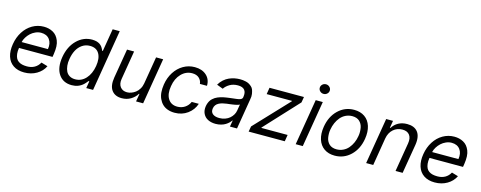

<svg xmlns="http://www.w3.org/2000/svg" viewBox="-31 -1467 5503 2195"><g transform="rotate(15 2721.0 -369.0)"><path d="M258.5 11.4Q180.8 11.4 128.9 -23.6Q77.1 -58.6 57.2 -121.8Q37.3 -185 51.1 -268.5Q64.6 -351.6 105.8 -416.2Q147 -480.8 209 -516.7Q271 -552.6 343.8 -552.6Q373.2 -552.6 399.7 -546.5Q426.1 -540.5 451 -527Q475.9 -513.5 493.8 -492.4Q511.7 -471.2 524.3 -440.9Q536.9 -410.5 538.7 -370.6Q540.5 -330.6 532.7 -279.8L527 -244.3H130.3Q123.6 -204.5 127.1 -174.4Q130.7 -144.2 141 -123.2Q151.3 -102.3 170.5 -89Q189.6 -75.6 214.3 -69.8Q239 -63.9 271.3 -63.9Q322.1 -63.9 360.4 -85.4Q398.8 -106.9 421.9 -149.1L498.6 -126.4Q468.4 -63.6 404.5 -26.1Q340.6 11.4 258.5 11.4ZM142 -316.8H453.1Q465.2 -387.1 431.8 -432.2Q398.4 -477.3 331 -477.3Q297.9 -477.3 265.4 -463.1Q233 -448.9 208.3 -426Q183.6 -403.1 166 -374.5Q148.4 -345.9 142 -316.8Z M821 11.4Q717.7 11.4 666.2 -65.5Q614.7 -142.4 635.7 -271.3Q657 -399.1 734.2 -475.9Q811.4 -552.6 915.5 -552.6Q931.1 -552.6 945.1 -550.4Q959.2 -548.3 969.8 -545.6Q980.5 -543 990.6 -537.5Q1000.7 -532 1007.5 -528.1Q1014.2 -524.1 1021.5 -516.2Q1028.8 -508.2 1032.3 -504.3Q1035.9 -500.4 1041 -491.3Q1046.2 -482.2 1047.6 -479.6Q1049 -476.9 1053.1 -468Q1057.2 -459.2 1057.5 -458.8H1064.6L1109.4 -727.3H1193.2L1072.4 0H991.5L1005.7 -83.8H995.7Q971.6 -52.9 955.6 -38.7Q900.2 11.4 821 11.4ZM841.6 -63.9Q916.2 -63.9 968 -121.1Q1019.9 -178.3 1035.5 -272.7Q1051.1 -366.1 1018.3 -421.7Q985.4 -477.3 909.8 -477.3Q858.3 -477.3 818 -449.8Q777.7 -422.2 753.7 -377Q729.8 -331.7 720.2 -272.7Q712 -229 716.3 -190.9Q720.5 -152.7 734.2 -124.6Q747.9 -96.6 775.6 -80.3Q803.3 -63.9 841.6 -63.9Z M1617.9 -223 1671.9 -545.5H1755.7L1664.8 0H1581L1596.6 -92.3H1590.9Q1563.6 -47.9 1517.2 -20.4Q1470.9 7.1 1411.9 7.1Q1332 7.1 1292.8 -45.5Q1253.6 -98 1269.9 -198.9L1328.1 -545.5H1411.9L1355.1 -204.5Q1345.5 -145.6 1373 -109.7Q1400.6 -73.9 1453.1 -73.9Q1477.6 -73.9 1503.2 -83.1Q1528.8 -92.3 1552.4 -109.9Q1576 -127.5 1593.9 -157Q1611.9 -186.4 1617.9 -223Z M2038.4 11.4Q1992.9 11.4 1955.8 -2.1Q1918.7 -15.6 1893.5 -40.5Q1868.3 -65.3 1852.5 -100.3Q1836.6 -135.3 1833.6 -177.9Q1830.6 -220.5 1838.1 -269.9Q1851.2 -352.3 1892.2 -416.5Q1933.2 -480.8 1995.4 -516.7Q2057.5 -552.6 2130.7 -552.6Q2216.6 -552.6 2268.3 -505.7Q2320 -458.8 2318.2 -382.1H2234.4Q2230.5 -422.6 2201 -449.9Q2171.5 -477.3 2119.3 -477.3Q2045.5 -477.3 1990.9 -421.2Q1936.4 -365.1 1921.9 -272.7Q1905.5 -177.9 1940.9 -120.9Q1976.2 -63.9 2051.1 -63.9Q2100.1 -63.9 2139 -89.1Q2177.9 -114.3 2197.4 -159.1H2281.2Q2256.7 -84.2 2191.4 -36.4Q2126.1 11.4 2038.4 11.4Z M2524.5 12.8Q2472.3 12.8 2433.6 -6.6Q2394.9 -25.9 2376.1 -64.5Q2357.2 -103 2365.4 -154.8Q2369 -175.1 2375.9 -192.8Q2382.8 -210.6 2391.9 -224.1Q2400.9 -237.6 2413.7 -249.1Q2426.5 -260.7 2439.3 -269Q2452.1 -277.3 2468.9 -284.3Q2485.8 -291.2 2500.7 -295.8Q2515.6 -300.4 2534.8 -304.3Q2554 -308.2 2569.2 -310.5Q2584.5 -312.9 2604 -315.3Q2617.9 -317.1 2635.3 -319.1Q2652.7 -321 2662.8 -322.3Q2672.9 -323.5 2685.7 -325.1Q2698.5 -326.7 2705.6 -328.3Q2712.7 -329.9 2721.1 -332.2Q2729.4 -334.5 2734 -337.4Q2738.6 -340.2 2743.1 -344.3Q2747.5 -348.4 2749.8 -353.3Q2752.1 -358.3 2753.2 -365.1V-367.9Q2762.1 -421.2 2739 -449.9Q2715.9 -478.7 2659.4 -478.7Q2604.4 -478.7 2563.4 -454.5Q2522.4 -430.4 2500.4 -396.3L2426.5 -424.7Q2447.4 -460.6 2476.6 -486.5Q2505.7 -512.4 2538 -526.3Q2570.3 -540.1 2601.9 -546.3Q2633.5 -552.6 2666.5 -552.6Q2683.6 -552.6 2699.2 -551Q2714.8 -549.4 2735.4 -544.6Q2756 -539.8 2771.3 -531.1Q2786.6 -522.4 2802.9 -508.2Q2819.2 -494 2826.7 -473.5Q2834.2 -453.1 2838.8 -424.7Q2843.4 -396.3 2835.6 -359.4L2775.9 0H2692.1L2704.9 -73.9H2700.6Q2691.1 -59.3 2676.3 -45.1Q2661.6 -30.9 2640.1 -17.4Q2618.6 -3.9 2588.4 4.4Q2558.2 12.8 2524.5 12.8ZM2548.7 -62.5Q2584.5 -62.5 2616.3 -73.9Q2648.1 -85.2 2670.1 -104.4Q2692.1 -123.6 2706.3 -147.5Q2720.5 -171.5 2724.8 -197.4L2737.6 -274.1Q2734.7 -271.3 2729.4 -268.6Q2724.1 -266 2715.7 -263.7Q2707.4 -261.4 2699.4 -259.4Q2691.4 -257.5 2679.7 -255.5Q2668 -253.6 2659.8 -252.1Q2651.6 -250.7 2638.7 -249.1Q2625.7 -247.5 2619.9 -246.6Q2614 -245.7 2602.1 -244.5Q2590.2 -243.3 2588.4 -242.9Q2560.7 -239.3 2539.4 -233.7Q2518.1 -228 2498 -217.7Q2478 -207.4 2465.4 -190.5Q2452.8 -173.7 2449.2 -150.6Q2442.1 -108 2469.5 -85.2Q2496.8 -62.5 2548.7 -62.5Z M2913.7 0 2925.1 -63.9 3300.1 -461.6 3301.5 -467.3H3001.8L3014.6 -545.5H3422.2L3410.9 -478.7L3044.4 -83.8L3043 -78.1H3354L3341.3 0Z M3470.5 0 3561.4 -545.5H3645.2L3554.3 0ZM3671 -654.5Q3653.4 -637.8 3628.9 -637.8Q3604.4 -637.8 3586.8 -654.5Q3569.2 -671.2 3569.2 -694.6Q3569.2 -718 3586.8 -734.7Q3604.4 -751.4 3628.9 -751.4Q3653.4 -751.4 3671 -734.7Q3688.6 -718 3688.6 -694.6Q3688.6 -671.2 3671 -654.5Z M3933.6 11.4Q3859 11.4 3807.9 -24.3Q3756.7 -60 3736 -125.2Q3715.2 -190.3 3729 -275.6Q3749.3 -400.9 3828.1 -476.7Q3907 -552.6 4016 -552.6Q4090.6 -552.6 4141.9 -516.9Q4193.2 -481.2 4213.8 -415.5Q4234.4 -349.8 4220.5 -264.2Q4200.3 -139.9 4121.4 -64.3Q4042.6 11.4 3933.6 11.4ZM3935 -63.9Q3976.9 -63.9 4012.8 -81Q4048.7 -98 4073.9 -127.7Q4099.1 -157.3 4115.9 -195Q4132.8 -232.6 4139.6 -275.6Q4144.5 -302.2 4143.8 -327.4Q4143.1 -352.6 4139 -375.2Q4134.9 -397.7 4124.5 -416.4Q4114 -435 4099.3 -448.7Q4084.5 -462.4 4062.9 -469.8Q4041.2 -477.3 4014.6 -477.3Q3972.7 -477.3 3936.8 -459.9Q3900.9 -442.5 3875.7 -412.6Q3850.5 -382.8 3833.8 -345Q3817.1 -307.2 3810 -264.2Q3805 -237.6 3805.8 -212.4Q3806.5 -187.1 3810.5 -165Q3814.6 -142.8 3825.1 -124.1Q3835.6 -105.5 3850.3 -92.2Q3865.1 -78.8 3886.7 -71.4Q3908.4 -63.9 3935 -63.9Z M4442.1 -328.1 4388.1 0H4304.3L4395.2 -545.5H4476.2L4462 -460.2H4469.1Q4495.7 -503.6 4540 -528.1Q4584.2 -552.6 4643.8 -552.6Q4685.4 -552.6 4716.8 -540Q4748.2 -527.3 4768.6 -501.8Q4789.1 -476.2 4795.8 -437.5Q4802.6 -398.8 4794.4 -346.6L4736.2 0H4652.3L4709.2 -340.9Q4719.8 -404.8 4692.6 -441.1Q4665.5 -477.3 4606.9 -477.3Q4544.7 -477.3 4499.6 -437.7Q4454.5 -398.1 4442.1 -328.1Z M5116.8 11.4Q5039.1 11.4 4987.2 -23.6Q4935.4 -58.6 4915.5 -121.8Q4895.6 -185 4909.4 -268.5Q4922.9 -351.6 4964.1 -416.2Q5005.3 -480.8 5067.3 -516.7Q5129.3 -552.6 5202.1 -552.6Q5231.5 -552.6 5258 -546.5Q5284.4 -540.5 5309.3 -527Q5334.2 -513.5 5352.1 -492.4Q5370 -471.2 5382.6 -440.9Q5395.2 -410.5 5397 -370.6Q5398.8 -330.6 5391 -279.8L5385.3 -244.3H4988.6Q4981.9 -204.5 4985.4 -174.4Q4989 -144.2 4999.3 -123.2Q5009.6 -102.3 5028.8 -89Q5047.9 -75.6 5072.6 -69.8Q5097.3 -63.9 5129.6 -63.9Q5180.4 -63.9 5218.8 -85.4Q5257.1 -106.9 5280.2 -149.1L5356.9 -126.4Q5326.7 -63.6 5262.8 -26.1Q5198.9 11.4 5116.8 11.4ZM5000.4 -316.8H5311.4Q5323.5 -387.1 5290.1 -432.2Q5256.7 -477.3 5189.3 -477.3Q5156.2 -477.3 5123.8 -463.1Q5091.3 -448.9 5066.6 -426Q5041.9 -403.1 5024.3 -374.5Q5006.7 -345.9 5000.4 -316.8Z"/></g></svg>

Font: Karasuma Gothic
Style: Italic
Weight: 400
Italic angle: -9.39999°
Designer: Rasmus Andersson / Ryoko Nishizuka
Foundry: Genbu
Version: Version 1.00